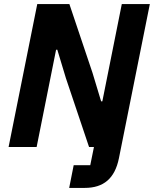

<svg xmlns="http://www.w3.org/2000/svg" viewBox="-20 -718 752 938"><path d="M159 0 254 -475H260L302 -336L415 0H439L421 89H340L318 200H394C486 200 541 154 561 55L712 -698H575L480 -223H474L432 -362L319 -698H162L22 0Z"/></svg>

Font: Braiins Sans
Style: Bold Italic
Weight: 700
Italic angle: -11.31°
Designer: Mike Abbink, Paul van der Laan, Pieter van Rosmalen, Jiri Chlebus, Lubos Buracinsky
Foundry: Bold Monday, Sudetype
Version: Version 1.000;hotconv 1.0.109;makeotfexe 2.5.65596